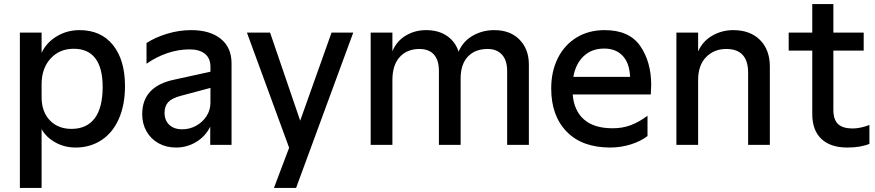

<svg xmlns="http://www.w3.org/2000/svg" viewBox="-20 -707 4269 937"><path d="M77 -548H183V-449Q206 -499 256.5 -529.5Q307 -560 368 -560Q473 -560 531.5 -487Q590 -414 590 -287Q590 -195 560 -127Q530 -59 475 -23Q420 13 349 13Q295 13 250 -12Q205 -37 183 -77V210H77ZM329 -78Q403 -78 442 -129.5Q481 -181 481 -283Q481 -375 445.5 -422Q410 -469 340 -469Q270 -469 226.5 -421Q183 -373 183 -296V-233Q183 -162 223 -120Q263 -78 329 -78Z M674 -150Q674 -285 829 -318L1007 -357V-381Q1007 -423 980 -444.5Q953 -466 905 -466Q850 -466 796 -447.5Q742 -429 695 -396V-497Q738 -525 796 -542.5Q854 -560 913 -560Q1005 -560 1057.5 -517.5Q1110 -475 1110 -398V0H1006V-89Q983 -42 938 -14.5Q893 13 839 13Q791 13 753.5 -8Q716 -29 695 -66Q674 -103 674 -150ZM869 -76Q906 -76 937.5 -93.5Q969 -111 988 -140.5Q1007 -170 1007 -206V-278L861 -239Q819 -228 801 -208.5Q783 -189 783 -156Q783 -120 806 -98Q829 -76 869 -76Z M1391 14 1185 -548H1298L1445 -118L1598 -548H1704L1425 210H1317Z M1789 -548H1895V-457Q1916 -507 1960.5 -533.5Q2005 -560 2059 -560Q2120 -560 2161 -532Q2202 -504 2218 -455Q2240 -506 2287.5 -533Q2335 -560 2392 -560Q2470 -560 2515.5 -513.5Q2561 -467 2561 -392V0H2455V-360Q2455 -413 2429.5 -440.5Q2404 -468 2360 -468Q2298 -468 2263 -430.5Q2228 -393 2228 -324V0H2122V-360Q2122 -414 2097.5 -441Q2073 -468 2027 -468Q1967 -468 1931 -429Q1895 -390 1895 -316V0H1789Z M2670 -275Q2670 -358 2702 -422.5Q2734 -487 2793 -523.5Q2852 -560 2931 -560Q3051 -560 3104.5 -482.5Q3158 -405 3158 -292Q3158 -276 3156 -246H2775Q2781 -167 2830 -124Q2879 -81 2970 -81Q3018 -81 3058 -96Q3098 -111 3140 -142V-43Q3106 -17 3057.5 -2Q3009 13 2958 13Q2821 13 2745.5 -64.5Q2670 -142 2670 -275ZM3055 -332Q3052 -400 3018.5 -435Q2985 -470 2929 -470Q2867 -470 2828 -432.5Q2789 -395 2778 -332Z M3281 -548H3387V-456Q3409 -506 3456 -533Q3503 -560 3558 -560Q3641 -560 3689 -512Q3737 -464 3737 -382V0H3631V-352Q3631 -468 3524 -468Q3465 -468 3426 -428.5Q3387 -389 3387 -316V0H3281Z M3944 -151V-460H3829V-548H3944V-687H4047V-548H4195V-460H4047V-171Q4047 -123 4070 -101.5Q4093 -80 4141 -80Q4177 -80 4223 -97V-5Q4180 13 4115 13Q4033 13 3988.5 -29Q3944 -71 3944 -151Z"/></svg>

Font: Application Medium
Style: Regular
Weight: 500
Designer: Wei Huang
Foundry: Wei Huang
Version: Version 0.012